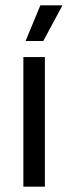

<svg xmlns="http://www.w3.org/2000/svg" viewBox="-20 -703 256 723"><path d="M149 0H68V-488H149ZM76.5 -549 132 -683H215V-682.5L143 -548.5H76.5Z"/></svg>

Font: Anek Kannada Medium
Style: Regular
Weight: 400
Version: Version 1.003